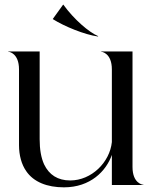

<svg xmlns="http://www.w3.org/2000/svg" viewBox="-20 -793 670 823"><path d="M254 10C367.5 10 435 -59.5 459.5 -129V0H595V-1C590.5 -1 548 -7.5 548 -77V-572.5H412.5V-571.5C417 -571.5 459.5 -565 459.5 -495.5V-184C450.5 -97 372 -19.5 281 -19.5C227.5 -19.5 190.5 -43.5 169 -88.5C156 -117 150 -153.5 150 -196V-572.5H14.5V-571.5C19 -571.5 61.5 -565 61.5 -495.5V-170.5C61.5 -127 72.5 -88 92 -60C124 -12.5 182.5 10 254 10ZM251.5 -773H250.5L206.5 -712V-711C256.5 -679.5 342.5 -644.5 400 -636.5L401 -638C361.5 -654.5 297 -710 251.5 -773Z"/></svg>

Font: Beautique Display
Style: Regular
Weight: 400
Designer: Nhat-Quang Ngo
Version: Version 1.100;Glyphs 3.2.3 (3260)